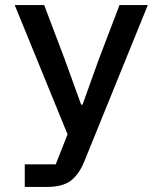

<svg xmlns="http://www.w3.org/2000/svg" viewBox="-20 -536 640 756"><path d="M368 -299.5 450.5 -516H562L312 99.5Q292 149.5 259.5 174.8Q227 200 165 200H77.5V111H199.5L246 -7L38 -516H154L236 -299.5L299.5 -124H305Z"/></svg>

Font: Lilex Medium
Style: Regular
Weight: 500
Designer: Mike Abbink, Paul van der Laan, Pieter van Rosmalen, Mikhael Khrustik
Foundry: Mikhael Khrustik
Version: Version 1.100